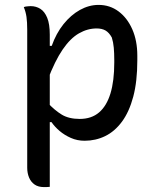

<svg xmlns="http://www.w3.org/2000/svg" viewBox="-20 -563 640 783"><path d="M77 -534Q82 -536 86.5 -536.5Q91 -537 96 -537.5Q101 -538 105 -538Q127 -538 144.5 -527Q162 -516 172.5 -490.5Q183 -465 183 -422Q183 -342 183 -264.5Q183 -187 183 -111Q183 -35 183 42Q183 119 183 199Q179 199 175 199.5Q171 200 167.5 200Q164 200 160 200Q136 200 121 189.5Q106 179 98.5 161Q91 143 91 121Q91 45 91 -25Q91 -95 91 -162.5Q91 -230 91 -298.5Q91 -367 91 -442Q91 -473 88 -494Q85 -515 77 -534ZM382 -543Q428 -543 463.5 -516.5Q499 -490 519.5 -443.5Q540 -397 540 -336V-317Q540 -231 523.5 -169Q507 -107 477.5 -67Q448 -27 409 -8Q370 11 325 11Q295 11 269 -0.5Q243 -12 223 -29Q203 -46 190 -65H172V-146Q203 -113 232 -95.5Q261 -78 305 -78Q353 -78 384 -104.5Q415 -131 430.5 -182Q446 -233 446 -308V-318Q446 -346 444 -368.5Q442 -391 436 -410Q425 -430 410.5 -438.5Q396 -447 374 -447Q337 -447 302 -427Q267 -407 235.5 -361Q204 -315 174 -236V-376H191Q209 -427 239 -464.5Q269 -502 306 -522.5Q343 -543 382 -543Z"/></svg>

Font: Recursive Casual
Style: Regular
Weight: 400
Version: Version 1.047